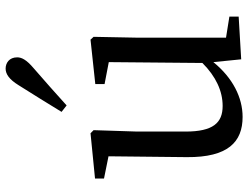

<svg xmlns="http://www.w3.org/2000/svg" viewBox="-120 -749 883 683"><g transform="rotate(-90 321.5 -407.5)"><path d="M288 -612C332 -652 374 -689 420 -729C452 -756 459 -773 459 -788C459 -816 439 -829 419 -829C400 -829 381 -817 360 -783C326 -730 296 -680 265 -630ZM529 -45V-361L532 -516L522 -527L364 -510V-477L442 -462L439 -129C391 -81 339 -57 286 -57C226 -57 195 -91 195 -189V-361L200 -516L189 -527L28 -511V-479L107 -463L104 -184C103 -38 158 14 247 14C316 14 386 -21 442 -90L452 9L604 0V-33Z"/></g></svg>

Font: Noto Serif CJK JP Medium
Style: Regular
Weight: 500
Designer: Ryoko NISHIZUKA 西塚涼子 (kana & ideographs); Frank Grießhammer (Latin, Greek & Cyrillic); Wenlong ZHANG 张文龙 (bopomofo); San
Foundry: Adobe Systems Incorporated
Version: Version 1.000;PS 1;hotconv 16.6.53;makeotf.lib2.5.65590